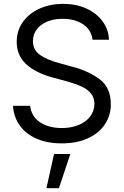

<svg xmlns="http://www.w3.org/2000/svg" viewBox="-20 -737 647 1004"><path d="M307.6 -638.7Q261.7 -638.7 226.3 -623.8Q190.9 -608.9 171.6 -582.5Q152.3 -556.2 152.3 -522.5Q152.3 -473.6 192.1 -447.8Q231.9 -421.9 289.1 -407.2L359.4 -387.7Q441.4 -366.7 500.5 -323Q559.6 -279.3 559.6 -192.4Q559.6 -134.3 529.1 -87.6Q498.5 -41 440.7 -14.2Q382.8 12.7 302.7 12.7Q227.5 12.7 171.4 -11.7Q115.2 -36.1 83.5 -80.6Q51.8 -125 47.9 -183.6H137.7Q141.6 -145.5 164.6 -119.4Q187.5 -93.3 223.4 -80.3Q259.3 -67.4 302.7 -67.4Q351.6 -67.4 390.4 -83Q429.2 -98.6 451.4 -127.7Q473.6 -156.7 473.6 -194.3Q473.6 -226.6 455.3 -248.5Q437 -270.5 407.5 -284.2Q377.9 -297.9 334 -310.5L247.1 -334Q160.2 -359.4 113.8 -404.3Q67.4 -449.2 67.4 -518.6Q67.4 -576.7 99.4 -621.8Q131.3 -667 186.8 -691.9Q242.2 -716.8 310.5 -716.8Q377.9 -716.8 431.6 -692.4Q485.4 -668 516.6 -625.2Q547.9 -582.5 549.8 -529.3H463.9Q460 -563.5 439.2 -588.1Q418.5 -612.8 384.3 -625.7Q350.1 -638.7 307.6 -638.7ZM262.7 68.4H347.7L288.1 247.1H222.7Z"/></svg>

Font: Pretendard JP
Style: Regular
Weight: 400
Designer: Base glyphs from Inter by Rasmus Andersson; Hangeul glyphs from Noto Sans CJK(Source Han Sans) by Jang Soo-young and Kan
Foundry: Kil Hyung-jin
Version: Version 1.309